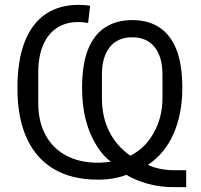

<svg xmlns="http://www.w3.org/2000/svg" viewBox="-20 -730 831 793"><path d="M749 -27V43H699Q639 43 588.5 28.5Q538 14 502 -8Q477 2 446.5 7Q416 12 384 12Q277 12 203 -31.5Q129 -75 90.5 -159Q52 -243 52 -366Q52 -482 82.5 -558.5Q113 -635 169.5 -672.5Q226 -710 304 -710Q316 -710 329.5 -709Q343 -708 352 -706L344 -635Q334 -637 321.5 -638Q309 -639 303 -639Q251 -639 214 -614Q177 -589 157.5 -542.5Q138 -496 138 -431V-303Q138 -229 167.5 -173.5Q197 -118 252.5 -88Q308 -58 384 -58Q398 -58 413 -59.5Q428 -61 438 -62Q386 -101 352.5 -180.5Q319 -260 319 -367Q319 -464 343.5 -525.5Q368 -587 414.5 -617Q461 -647 526 -647Q592 -647 638 -617Q684 -587 708.5 -525.5Q733 -464 733 -367Q733 -261 697.5 -179Q662 -97 591 -49Q612 -39 640 -33Q668 -27 699 -27ZM401 -422V-324Q401 -248 430.5 -188Q460 -128 518 -87Q578 -116 614.5 -180.5Q651 -245 651 -324V-422Q651 -495 618.5 -535.5Q586 -576 526 -576Q466 -576 433.5 -535.5Q401 -495 401 -422Z"/></svg>

Font: IBM Plex Sans Condensed
Style: Regular
Weight: 400
Width: 3
Designer: Mike Abbink, Paul van der Laan, Pieter van Rosmalen
Foundry: Bold Monday
Version: Version 3.201